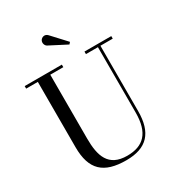

<svg xmlns="http://www.w3.org/2000/svg" viewBox="-226 -1118 1178 1275"><g transform="rotate(-30 363.0 -480.0)"><path d="M292 -908.5 423.5 -840.5 435.5 -854 334.5 -963C314.5 -984.5 288 -974 278.5 -957.5C269 -941 275.5 -917 292 -908.5ZM28 -750V-730.5H117.5V-230C117.5 -57 194.5 14.5 367.5 14.5C525.5 14.5 597.5 -65 597.5 -230V-730.5H692V-750H486.5V-730.5H578.5V-230C578.5 -73 511.5 -8.5 387.5 -8.5C243.5 -8.5 213 -108 213 -240V-730.5H313V-750Z"/></g></svg>

Font: Bodoni* 11
Style: Regular
Weight: 400
Version: Version 2.3